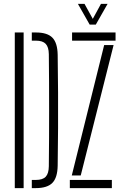

<svg xmlns="http://www.w3.org/2000/svg" viewBox="-20 -967 632 987"><path d="M56 0V-800H101.5V0ZM143.5 0V-42H164Q199.5 -42 215 -58.5Q230.5 -75 231 -112Q232 -184 232.2 -256Q232.5 -328 232.5 -400Q232.5 -472 232.2 -544.2Q232 -616.5 231 -688.5Q230.5 -725 215 -741.5Q199.5 -758 165 -758H143.5V-800H165Q223.5 -800 249.5 -773.2Q275.5 -746.5 276.5 -685Q278 -583.5 278.5 -491.8Q279 -400 278.5 -308.5Q278 -217 276.5 -115.5Q275.5 -53.5 249.2 -26.8Q223 0 164 0ZM339 0V-42H555V0ZM350.5 -758V-800H574V-758ZM349 -65 515.5 -735.5H564L395 -65ZM441 -840.5 380.5 -947H414.5L457 -870L499 -947H533L472.5 -840.5Z"/></svg>

Font: Big Shoulders Stencil Display Thin Light
Style: Regular
Weight: 300
Version: Version 2.001